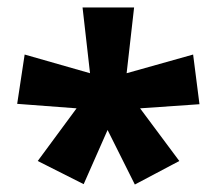

<svg xmlns="http://www.w3.org/2000/svg" viewBox="-20 -780 580 514"><path d="M339 -760 319 -584 497 -634 514 -501 355 -490 460 -349 341 -286 268 -432 204 -287 81 -349 185 -490 26 -502 46 -634 221 -584 201 -760Z"/></svg>

Font: Noto Sans Lao Looped UI ExtraBold
Style: Regular
Weight: 800
Designer: Mark Frömberg, Ben Mitchell
Foundry: The Fontpad Ltd
Version: Version 1.001